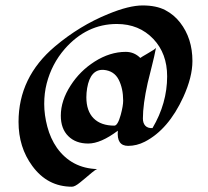

<svg xmlns="http://www.w3.org/2000/svg" viewBox="-20 -581 782 723"><path d="M453.6 -385.7Q485.4 -385.7 508.3 -362.8Q514.2 -367.2 532.2 -377.4Q564.9 -396 567.4 -400.9Q561 -367.7 552.5 -334.7Q543.9 -301.8 536.1 -268.6Q518.1 -188 518.1 -134.8Q518.1 -117.2 527.3 -107.4Q536.6 -97.7 554.2 -98.6Q609.4 -191.9 609.4 -293.5Q609.4 -379.4 557.6 -434.1Q503.9 -490.7 419.9 -490.7Q306.2 -490.7 223.6 -396.5Q174.8 -340.3 155.8 -266.6Q146.5 -230.5 146.5 -189.5Q146.5 -148.4 158.2 -104Q169.9 -59.6 194.3 -24.4Q249.5 52.7 346.2 55.7Q339.4 57.6 325.2 69.6Q311 81.5 301.3 89.8Q291.5 98.1 282.2 105.5Q262.2 122.1 251 122.1Q158.7 122.1 101.6 43.9Q49.8 -26.4 49.8 -122.1Q49.8 -290.5 187 -406.2Q279.8 -484.4 387.7 -528.3Q465.8 -560.5 517.1 -560.5Q568.4 -560.5 602.1 -543Q635.7 -525.4 658.2 -496.1Q704.6 -436.5 704.6 -351.1Q704.6 -291 670.4 -215.8Q614.3 -93.3 525.4 -47.4Q494.6 -31.7 462.4 -31.7Q418.5 -31.7 423.8 -88.9Q359.4 -40.5 312.3 -40.5Q265.1 -40.5 237.1 -68.4Q209 -96.2 209 -145.5Q209 -202.1 246.1 -259.3Q281.2 -314 336.4 -349.1Q394 -385.7 453.6 -385.7ZM370.1 -317.9Q320.3 -320.8 308.1 -249Q305.2 -231.4 305.2 -214.8Q305.2 -163.1 332.5 -135.5Q359.9 -107.9 410.6 -107.9Q423.3 -107.9 434.6 -148.4Q443.8 -182.6 443.8 -201.7Q443.8 -248 426.8 -281.2Q409.7 -314.5 370.1 -317.9Z"/></svg>

Font: Fondamento
Style: Regular
Weight: 400
Version: Version 1.000